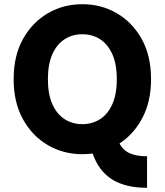

<svg xmlns="http://www.w3.org/2000/svg" viewBox="-20 -722 784 914"><path d="M45 -345Q45 -457 89.5 -536.5Q134 -616 208 -659Q282 -702 372 -702Q462 -702 536 -659Q610 -616 654.5 -536.5Q699 -457 699 -345Q699 -239 658 -161Q617 -83 549 -39Q566 -6 598.5 8Q631 22 680 22V172Q577 172 513.5 132Q450 92 421 9Q409 10 397 11Q385 12 372 12Q282 12 208 -31Q134 -74 89.5 -154Q45 -234 45 -345ZM208 -345Q208 -273 229.5 -225.5Q251 -178 288 -154.5Q325 -131 372 -131Q419 -131 456 -154.5Q493 -178 514.5 -225.5Q536 -273 536 -345Q536 -417 514.5 -464.5Q493 -512 456 -535.5Q419 -559 372 -559Q325 -559 288 -535.5Q251 -512 229.5 -464.5Q208 -417 208 -345Z"/></svg>

Font: Radio Canada
Style: Regular
Weight: 400
Designer: Charles Daoud, Etienne Aubert Bonn, Alexandre Saumier Demers, Jacques Le Bailly
Foundry: Radio-Canada
Version: Version 2.104;gftools[0.9.28.dev5+ged2979d]